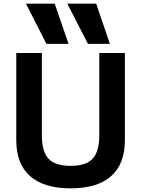

<svg xmlns="http://www.w3.org/2000/svg" viewBox="-20 -1020 772 1050"><path d="M234 -780 122 -1000H279L355 -780ZM461 -780 348 -1000H506L581 -780ZM366 10Q220 10 144.5 -57Q69 -124 69 -253V-730H209V-280Q209 -191 245.5 -152Q282 -113 366 -113Q450 -113 486.5 -152Q523 -191 523 -280V-730H663V-253Q663 -124 588 -57Q513 10 366 10Z"/></svg>

Font: M PLUS 1
Style: Bold
Weight: 700
Designer: Coji Morishita
Foundry: UNDERFOREST DESIGN
Version: Version 1.001